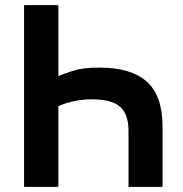

<svg xmlns="http://www.w3.org/2000/svg" viewBox="-20 -730 716 750"><path d="M208 -710V-433Q224 -440 264 -453Q304 -466 368 -466Q492 -466 553.5 -411Q615 -356 615 -235V0H482V-220Q482 -283 449.5 -312.5Q417 -342 338 -342Q303 -342 268 -334.5Q233 -327 208 -315V0H74V-710Z"/></svg>

Font: Raleway
Style: Bold
Weight: 700
Designer: Matt McInerney, Pablo Impallari, Rodrigo Fuenzalida
Foundry: Matt McInerney, Pablo Impallari, Rodrigo Fuenzalida
Version: Version 4.026